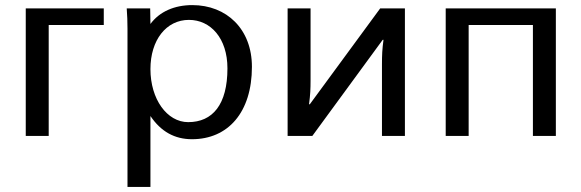

<svg xmlns="http://www.w3.org/2000/svg" viewBox="-20 -533 2280 753"><path d="M81 -435V0H171V-435H387V-500H81Z M570 -262C570 -376 632 -455 721 -455C806 -455 872 -383 872 -265C872 -123 814 -54 718 -54C635 -54 570 -144 570 -262ZM570 -78C611 -17 665 13 733 13C874 13 968 -92 968 -271C968 -419 869 -513 734 -513C665 -513 606 -488 570 -439C570 -460 569 -491 569 -500H477C479 -474 480 -447 480 -421V200H570Z M1108 0H1205L1481 -377H1484C1479 -339 1478 -318 1478 -280V0H1568V-500H1471L1195 -124H1192C1197 -162 1198 -183 1198 -220V-500H1108Z M1818 0V-435H2070V0H2160V-500H1728V0Z"/></svg>

Font: Perun
Style: Regular
Weight: 400
Foundry: Copyright (c) Stefan Peev, Context Ltd, 2016
Version: Version 1.089